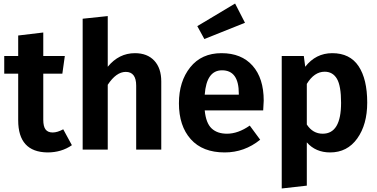

<svg xmlns="http://www.w3.org/2000/svg" viewBox="-20 -847 2137 1087"><path d="M338 -115 387 -25Q328 16 249 16Q83 14 83 -166V-430H4V-530H83V-646L225 -663V-530H347L333 -430H225V-169Q225 -131 238 -114Q251 -97 278 -97Q305 -97 338 -115Z M744 -546Q814 -546 853.5 -503.5Q893 -461 893 -386V0H751V-362Q751 -440 692 -440Q638 -440 590 -367V0H448V-741L590 -756V-469Q653 -546 744 -546Z M1367 -718 1137 -626 1097 -699 1311 -827ZM1473 -277Q1473 -267 1470 -222H1139Q1146 -150 1178 -120Q1210 -90 1265 -90Q1328 -90 1394 -136L1453 -56Q1364 16 1252 16Q1127 16 1060 -59Q993 -134 993 -262Q993 -386 1057 -466Q1121 -546 1234 -546Q1347 -546 1410 -475Q1473 -404 1473 -277ZM1332 -311V-317Q1332 -449 1237 -449Q1149 -449 1139 -311Z M1861 -546Q1961 -546 2010 -472.5Q2059 -399 2059 -266Q2059 -142 2002.5 -63Q1946 16 1849 16Q1767 16 1717 -41V204L1575 220V-530H1700L1708 -469Q1768 -546 1861 -546ZM1807 -90Q1911 -90 1911 -265Q1911 -361 1887.5 -401Q1864 -441 1818 -441Q1759 -441 1717 -372V-142Q1751 -90 1807 -90Z"/></svg>

Font: FiraGO SemiBold
Style: Regular
Weight: 600
Designer: bBox Type
Foundry: bBox Type GmbH
Version: Version 1.001;PS 001.001;hotconv 1.0.88;makeotf.lib2.5.64775